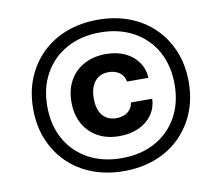

<svg xmlns="http://www.w3.org/2000/svg" viewBox="-81 -832 1041 934"><g transform="rotate(-10 439.0 -364.5)"><path d="M466 -162.1Q405 -162.1 359.8 -187.3Q314.6 -212.4 289.3 -257.9Q264 -303.4 264 -364.1Q264 -425.9 289.3 -471.1Q314.6 -516.4 361.1 -541.7Q407.7 -567 469.7 -567Q523.3 -567 563.8 -547.6Q604.3 -528.3 627.9 -494.4Q651.4 -460.4 653.3 -417.1H547.9Q542.1 -448.1 519.5 -463Q496.9 -477.9 467 -477.9Q436.4 -477.9 415.9 -463.7Q395.3 -449.6 384.6 -424.1Q374 -398.7 374 -364.1Q374 -326.4 385.5 -301.1Q397 -275.9 417.9 -263.2Q438.9 -250.6 466 -250.6Q501.1 -250.6 523.1 -267.9Q545 -285.1 548.9 -313.6H653.9Q652 -268.3 627.5 -234.1Q603 -200 561.4 -181.1Q519.7 -162.1 466 -162.1ZM459.1 9.3Q375.1 9.3 304.7 -17.2Q234.3 -43.7 183 -93.6Q131.7 -143.4 103.3 -211.9Q74.9 -280.4 74.9 -364.4Q74.9 -448.4 103.3 -516.9Q131.7 -585.4 183 -635.3Q234.3 -685.1 304.7 -711.6Q375.1 -738.1 459.1 -738.1Q543.1 -738.1 613.4 -711.6Q683.6 -685.1 734.9 -635.3Q786.1 -585.4 814.6 -516.9Q843 -448.4 843 -364.4Q843 -280.4 814.6 -211.9Q786.1 -143.4 734.9 -93.6Q683.6 -43.7 613.4 -17.2Q543.1 9.3 459.1 9.3ZM459.1 -54.6Q553.3 -54.6 623.9 -93.3Q694.4 -132 733.9 -201.9Q773.3 -271.7 773.3 -364.4Q773.3 -457.9 733.9 -527.9Q694.4 -597.9 623.5 -636.6Q552.6 -675.3 459.1 -675.3Q366 -675.3 295.1 -636.6Q224.1 -597.9 184.4 -527.9Q144.6 -457.9 144.6 -364.4Q144.6 -271.7 184 -201.9Q223.4 -132 294.4 -93.3Q365.3 -54.6 459.1 -54.6Z"/></g></svg>

Font: Mona Sans
Style: Italic
Weight: 200
Italic angle: -11.6951°
Designer: Deni Anggara
Foundry: GitHub
Version: Version 2.000